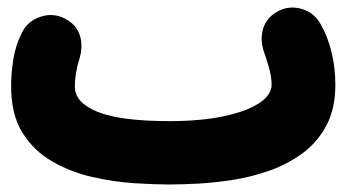

<svg xmlns="http://www.w3.org/2000/svg" viewBox="-20 -410 910 506"><path d="M9.3 -182.1Q9.3 -217.3 15.1 -253.9Q21 -290.5 37.6 -323.7Q52.7 -354.5 86.2 -365.7Q119.6 -377 150.4 -361.3Q180.7 -346.2 190.4 -316.9Q200.2 -287.6 187.5 -248.5Q183.1 -235.4 180.2 -216.8Q177.2 -198.2 177.2 -182.1Q177.2 -139.2 237.8 -115Q298.3 -90.8 426.8 -90.8Q508.3 -90.8 568.8 -103.5Q629.4 -116.2 662.6 -137.9Q695.8 -159.7 695.8 -187Q695.8 -207.5 688.7 -232.2Q681.6 -256.8 678.7 -264.6Q664.6 -299.3 672.4 -330.6Q680.2 -361.8 710 -378.9Q739.7 -396 773.4 -387Q807.1 -377.9 824.2 -347.7Q843.8 -314 853.8 -272.5Q863.8 -231 863.8 -187Q863.8 -123.5 840.1 -79.1Q816.4 -34.7 777.1 -5.9Q737.8 22.9 689.9 39.8Q642.1 56.6 592.8 64.2Q543.5 71.8 500 74Q456.5 76.2 426.8 76.2Q387.2 76.2 333.3 72.8Q279.3 69.3 222.9 56.4Q166.5 43.5 117.9 15.6Q69.3 -12.2 39.3 -60.1Q9.3 -107.9 9.3 -182.1Z"/></svg>

Font: Mikhak-FD Black
Style: Regular
Weight: 900
Designer: Amin Abedi
Version: Version 3.2